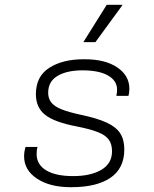

<svg xmlns="http://www.w3.org/2000/svg" viewBox="-20 -767 640 797"><path d="M273 10Q187 10 133.5 -25.5Q80 -61 80 -118Q80 -128 81.5 -137.5Q83 -147 86 -157H136Q134 -152 133 -144.5Q132 -137 132 -128Q132 -84 171.5 -60Q211 -36 284 -36Q356 -36 400.5 -62Q445 -88 445 -139Q445 -169 431.5 -187.5Q418 -206 386.5 -218.5Q355 -231 299 -242Q205 -260 167 -290.5Q129 -321 129 -376Q129 -450 184.5 -485.5Q240 -521 327 -521H332Q417 -521 467 -487Q517 -453 517 -399Q517 -392 516 -383.5Q515 -375 513 -369H463Q465 -378 465.5 -384Q466 -390 466 -395Q466 -432 428.5 -453.5Q391 -475 322 -475Q258 -475 219 -452Q180 -429 180 -382Q180 -358 193 -341.5Q206 -325 236 -313Q266 -301 318 -290Q384 -276 423 -258Q462 -240 479 -213.5Q496 -187 496 -147Q496 -68 438.5 -29Q381 10 277 10ZM326 -592 423 -747H488L487 -744L376 -592Z"/></svg>

Font: Chivo Mono Medium Thin
Style: Italic
Weight: 250
Italic angle: -8.05°
Monospace: yes
Version: Version 1.008